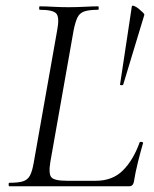

<svg xmlns="http://www.w3.org/2000/svg" viewBox="-20 -647 536 667"><path d="M12 0Q10 0 10 -6Q10 -12 12 -12Q43 -12 59.5 -17Q76 -22 84 -37Q92 -52 97 -81L179 -544Q187 -587 175.5 -600Q164 -613 118 -613Q116 -613 116 -619Q116 -625 118 -625Q139 -625 164 -623.5Q189 -622 218 -622Q247 -622 274.5 -623.5Q302 -625 321 -625Q323 -625 323 -619Q323 -613 321 -613Q290 -613 273.5 -607.5Q257 -602 249.5 -587Q242 -572 236 -543L155 -85Q148 -43 158.5 -31Q169 -19 212 -19H313Q371 -19 407 -55Q443 -91 465 -152Q465 -155 471.5 -154Q478 -153 477 -150Q469 -123 459.5 -85Q450 -47 445 -15Q442 0 429 0ZM397 -353 438 -625Q439 -629 446.5 -626Q454 -623 462 -616.5Q470 -610 476.5 -603.5Q483 -597 481 -594L408 -353Q407 -351 402 -351Q397 -351 397 -353Z"/></svg>

Font: Cormorant
Style: Italic
Weight: 400
Italic angle: -10°
Designer: Christian Thalmann (Catharsis Fonts)
Foundry: Catharsis Fonts
Version: Version 4.000